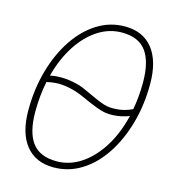

<svg xmlns="http://www.w3.org/2000/svg" viewBox="-110 -815 821 921"><g transform="rotate(15 300.0 -355.0)"><path d="M240 16Q150 16 101.5 -45Q53 -106 53 -218Q53 -323 79 -415Q105 -507 151.5 -577Q198 -647 261 -686.5Q324 -726 398 -726Q488 -726 536.5 -664.5Q585 -603 585 -490Q585 -385 559 -293.5Q533 -202 486.5 -132Q440 -62 377 -23Q314 16 240 16ZM289 -384Q330 -365 355 -354Q380 -343 396.5 -338Q413 -333 426.5 -332Q440 -331 458 -332Q499 -334 538 -353Q550 -418 550 -488Q550 -590 512.5 -642Q475 -694 391 -694Q328 -694 272.5 -658Q217 -622 175 -557Q133 -492 110 -405Q120 -407 130 -408.5Q140 -410 152 -410Q183 -412 221.5 -405Q260 -398 289 -384ZM247 -16Q311 -16 367.5 -53.5Q424 -91 466.5 -158.5Q509 -226 531 -317Q492 -302 453 -300Q434 -299 415 -301.5Q396 -304 366.5 -315Q337 -326 284 -350Q251 -365 214 -372.5Q177 -380 148 -378Q124 -376 102 -371Q87 -299 87 -220Q87 -118 125 -67Q163 -16 247 -16Z"/></g></svg>

Font: Geist Mono Thin
Style: Italic
Weight: 100
Italic angle: -12°
Monospace: yes
Designer: Basement.studio, Andrés Briganti, Mateo Zaragoza
Foundry: Basement.studio, Vercel, Andrés Briganti, Guido Ferreyra, Mateo Zaragoza
Version: Version 1.500; ttfautohint (v1.8.4.7-5d5b)